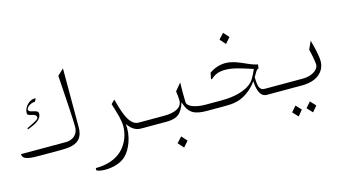

<svg xmlns="http://www.w3.org/2000/svg" viewBox="-120 -1317 3739 2109"><g transform="rotate(-15 1750.0 -262.5)"><path d="M213 0H450C621 0 690 -56 690 -195V-860L620 -795C638 -531 653 -286 653 -208C653 -108 578 -70 513 -70H1C1 0 98 0 213 0ZM144 -312C218 -340 309 -375 309 -449C309 -504 200 -477 200 -524C200 -547 243 -586 298 -586L316 -620C311 -622 305 -622 299 -622C244 -622 178 -557 178 -491C178 -475 183 -469 196 -464C225 -453 279 -453 279 -415C279 -393 251 -379 144 -327Z M853 335C944 335 1030 308 1084 259C1160 190 1215 41 1199 -91C1253 -15 1301 0 1357 0H1400V-70H1337C1222 -70 1176 -278 1146 -384L1105 -343C1140 -227 1166 -150 1166 -75C1166 5 1136 119 1045 198C985 250 892 291 755 291V317C788 334 835 335 853 335Z M2100 -70C1990 -70 1898 -102 1894 -153C1892 -184 1892 -330 1894 -378L1825 -295C1831 -255 1835 -219 1835 -189C1835 -104 1745 -70 1630 -70H1400V0H1639C1764 0 1814 -47 1852 -164C1891 -33 1955 0 2100 0ZM1751 324 1807 260 1751 197 1694 260Z M2546 -720 2490 -783 2433 -720 2490 -656ZM2778 -70C2714 -70 2702 -110 2700 -222C2729 -270 2743 -303 2765 -303L2771 -348C2665 -366 2558 -455 2426 -455C2363 -455 2302 -435 2244 -395L2231 -327L2239 -321C2288 -365 2330 -384 2407 -384C2474 -384 2539 -370 2714 -312C2672 -219 2653 -185 2610 -153C2504 -74 2341 -70 2285 -70H2100V0H2294C2387 0 2484 -2 2594 -96C2629 -126 2654 -156 2674 -183C2676 -114 2693 0 2778 0H2800V-70Z M2800 0H3177C3368 0 3445 -102 3445 -207C3445 -273 3415 -388 3397 -450L3356 -359C3378 -271 3388 -198 3388 -179C3388 -130 3320 -70 3208 -70H2800ZM3219 317 3273 253 3216 192 3161 255ZM3055 320 3108 255 3051 195 2997 258Z"/></g></svg>

Font: Kawkab Mono Light
Style: Regular
Weight: 300
Monospace: yes
Designer: Abdullah Arif
Foundry: Abdullah Arif
Version: Version 1.000;PS 000.500;hotconv 1.0.88;makeotf.lib2.5.64775